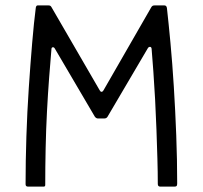

<svg xmlns="http://www.w3.org/2000/svg" viewBox="-20 -693 753 713"><path d="M84 0Q75 0 75 -9Q75 -95 78 -187Q81 -279 87 -368Q93 -457 99.5 -534Q106 -611 113 -665Q114 -669 115.5 -671Q117 -673 121 -673H159Q165 -673 167.5 -671Q170 -669 172 -665L350 -358Q353 -352 357 -352Q361 -352 364 -357L540 -663Q543 -669 546 -671Q549 -673 555 -673H590Q599 -673 600 -662Q606 -609 613 -534Q620 -459 625.5 -371Q631 -283 634.5 -191Q638 -99 638 -12Q638 -5 636 -2.5Q634 0 628 0H575Q566 0 566 -10Q566 -52 564.5 -104Q563 -156 561 -212Q559 -268 556 -323.5Q553 -379 549.5 -427.5Q546 -476 543 -512Q542 -519 537 -519Q532 -519 529 -514L379 -259Q375 -253 367 -253H344Q337 -253 332 -260L184 -512Q181 -518 176 -517.5Q171 -517 171 -510Q167 -464 162.5 -405Q158 -346 154.5 -279.5Q151 -213 149.5 -143Q148 -73 148 -6Q148 0 142 0Z"/></svg>

Font: Glory Thin
Style: Regular
Weight: 400
Version: Version 1.011